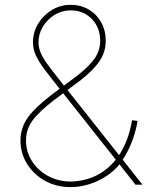

<svg xmlns="http://www.w3.org/2000/svg" viewBox="-20 -757 624 787"><path d="M268.5 9.9Q210.9 9.9 164.6 -15.8Q118.3 -41.5 91.1 -85Q63.9 -128.6 63.9 -181.8Q63.9 -230.8 91.8 -272Q119.7 -313.2 188.9 -366.5L224.4 -393.1L217.3 -402Q183.9 -443.9 161.2 -474.3Q138.5 -504.6 126.8 -530.4Q115.1 -556.1 115.1 -583.8Q115.1 -625 136.4 -660Q157.7 -695 192.8 -716.1Q228 -737.2 269.9 -737.2Q311.1 -737.2 343.6 -718Q376.1 -698.9 394.7 -665.5Q413.4 -632.1 413.4 -589.5Q413.4 -545.8 389.2 -508.5Q365.1 -471.2 309.7 -427.6L256.7 -388.1L468 -121.1Q507.1 -180 521.3 -264.2L544 -261.4Q536.9 -218.4 520.8 -176.5Q504.6 -134.6 483 -102.3L563.9 0H535.5L469.5 -83.5Q465.2 -77.4 460.2 -72.4Q424 -34.1 372.9 -12.1Q321.7 9.9 268.5 9.9ZM454.5 -102.6 239 -374.6 203.1 -348Q138.1 -297.9 112.4 -261.7Q86.6 -225.5 86.6 -181.8Q86.6 -134.9 110.8 -96.9Q134.9 -58.9 176.1 -36.2Q217.3 -13.5 268.5 -12.8Q328.5 -14.2 375.2 -37.8Q421.9 -61.4 454.5 -102.6ZM242.2 -406.2 295.5 -446Q346.9 -486.2 368.8 -518.5Q390.6 -550.8 390.6 -589.5Q390.6 -643.8 356.4 -679.2Q322.1 -714.5 269.9 -714.5Q234.4 -714.5 204.4 -696.4Q174.4 -678.3 156.1 -648.4Q137.8 -618.6 137.8 -583.8Q137.8 -560.4 148.1 -537.8Q158.4 -515.3 179.7 -486.7Q201 -458.1 234.4 -416.2Z"/></svg>

Font: Inter Thin BETA
Style: Regular
Weight: 100
Designer: Rasmus Andersson
Foundry: rsms
Version: Version 3.011;git-f93a4a705